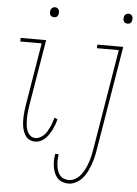

<svg xmlns="http://www.w3.org/2000/svg" viewBox="-61 -753 722 1012"><g transform="rotate(5 300.5 -247.0)"><path d="M188 -654Q182 -654 176.5 -656.5Q171 -659 168 -663.5Q165 -668 164.5 -674Q164 -680 165 -686Q166 -695 173 -701Q180 -707 188 -707Q195 -707 200 -704Q205 -701 208 -696.5Q211 -692 211.5 -686Q212 -680 211 -674Q210 -669 208.5 -665.5Q207 -662 203.5 -659Q200 -656 196 -655Q192 -654 188 -654ZM146 8Q131 8 118.5 2.5Q106 -3 97.5 -13.5Q89 -24 84 -37Q79 -50 76.5 -64Q74 -78 73.5 -92Q73 -106 73.5 -120.5Q74 -135 76 -149.5Q78 -164 80 -179L135 -511H22V-530H157L98 -176Q96 -159 94 -142.5Q92 -126 92 -109.5Q92 -93 93.5 -77Q95 -61 100.5 -46.5Q106 -32 117.5 -21.5Q129 -11 146 -11Q158 -11 170.5 -17.5Q183 -24 192 -33.5Q201 -43 207.5 -54.5Q214 -66 219.5 -78Q225 -90 229 -102.5Q233 -115 237 -127L253 -119Q249 -104 244 -90.5Q239 -77 232.5 -64Q226 -51 217.5 -38Q209 -25 198 -14.5Q187 -4 173.5 2Q160 8 146 8ZM577 -654Q570 -654 565 -656.5Q560 -659 557 -663.5Q554 -668 553.5 -674Q553 -680 554 -686Q555 -695 562 -701Q569 -707 577 -707Q583 -707 588.5 -704Q594 -701 597 -696.5Q600 -692 600.5 -686Q601 -680 600 -674Q599 -669 597.5 -665.5Q596 -662 592.5 -659Q589 -656 585 -655Q581 -654 577 -654ZM339 213Q322 213 306.5 207Q291 201 280.5 189.5Q270 178 264 162.5Q258 147 255.5 130.5Q253 114 253.5 96.5Q254 79 257 63H275Q273 77 272.5 91.5Q272 106 273.5 120Q275 134 279 147.5Q283 161 291 172Q299 183 312 188.5Q325 194 340 194Q358 194 375 184Q392 174 403.5 159Q415 144 423.5 126.5Q432 109 438 91.5Q444 74 448 56Q452 38 455 20L543 -511H427L428 -530H565L473 23Q470 43 465 63Q460 83 453 102.5Q446 122 436.5 141Q427 160 412.5 176.5Q398 193 378.5 203Q359 213 339 213Z"/></g></svg>

Font: Iosevka Curly Thin Extended
Style: Italic
Weight: 100
Width: 7
Italic angle: -9°
Monospace: yes
Designer: Belleve Invis
Foundry: Belleve Invis
Version: Version 11.1.0; ttfautohint (v1.8.3)